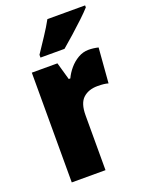

<svg xmlns="http://www.w3.org/2000/svg" viewBox="-144 -837 692 909"><g transform="rotate(-20 201.5 -383.0)"><path d="M345 -563Q369 -563 394 -557L380 -381Q370 -384 357.5 -385.5Q345 -387 326 -387Q281 -387 253.5 -362Q226 -337 226 -276V0H56V-553H185L210 -465H218Q229 -489 248 -511.5Q267 -534 292 -548.5Q317 -563 345 -563ZM402 -756Q386 -738 357.5 -711Q329 -684 297.5 -656Q266 -628 240 -606H119V-620Q143 -656 168.5 -694.5Q194 -733 212 -766H402Z"/></g></svg>

Font: Noto Sans Khmer UI Condensed Black
Style: Regular
Weight: 900
Width: 3
Designer: Danh Hong and the Monotype Design Team
Foundry: Monotype Imaging Inc.
Version: Version 2.002; ttfautohint (v1.8.4.7-5d5b)